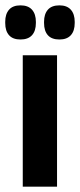

<svg xmlns="http://www.w3.org/2000/svg" viewBox="-28 -697 300 717"><path d="M57 0V-490.5H185V0ZM48.5 -549.5Q20 -549.5 5.8 -565.5Q-8.5 -581.5 -8.5 -611V-615.5Q-8.5 -644.5 5.8 -660.8Q20 -677 48.5 -677Q77 -677 91.5 -660.8Q106 -644.5 106 -615.5V-611Q106 -581.5 91.5 -565.5Q77 -549.5 48.5 -549.5ZM194 -549.5Q165 -549.5 150.8 -565.5Q136.5 -581.5 136.5 -611V-615.5Q136.5 -644.5 150.8 -660.8Q165 -677 194 -677Q222 -677 236.5 -660.8Q251 -644.5 251 -615.5V-611Q251 -581.5 236.5 -565.5Q222 -549.5 194 -549.5Z"/></svg>

Font: Anek Odia SemiBold
Style: Regular
Weight: 600
Version: Version 1.003